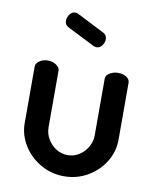

<svg xmlns="http://www.w3.org/2000/svg" viewBox="-81 -761 674 832"><g transform="rotate(10 256.5 -345.5)"><path d="M257 8Q201 8 153.5 -19.5Q106 -47 78 -92.5Q50 -138 50 -189V-439Q50 -452 65.5 -463Q81 -474 103 -474Q124 -474 139.5 -463Q155 -452 155 -439V-189Q155 -163 168.5 -139Q182 -115 205.5 -100Q229 -85 257 -85Q285 -85 308 -100Q331 -115 344.5 -139Q358 -163 358 -189V-440Q358 -454 374.5 -464Q391 -474 411 -474Q434 -474 448.5 -464Q463 -454 463 -440V-189Q463 -136 435 -91Q407 -46 360 -19Q313 8 257 8ZM299 -567Q295 -567 292 -568Q289 -569 286 -570L165 -631Q149 -639 149 -658Q149 -672 158.5 -685.5Q168 -699 183 -699Q188 -699 194 -697L318 -634Q333 -626 333 -608Q333 -594 323.5 -580.5Q314 -567 299 -567Z"/></g></svg>

Font: Dosis ExtraLight SemiBold
Style: Regular
Weight: 600
Version: Version 3.001; ttfautohint (v1.8.2)